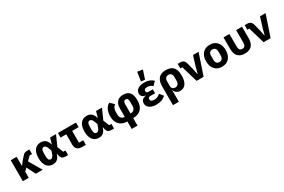

<svg xmlns="http://www.w3.org/2000/svg" viewBox="151 -2391 6158 4165"><g transform="rotate(-30 3230.5 -308.0)"><path d="M393 0H566L381 -316L475 -410H536V-525H484C430 -525 403 -515 369 -477L290 -388L223 -300H217V-525H69V0H217V-153L283 -219Z M1203 -115H1147L1087 -266L1203 -525H1055L1032 -448L1014 -377H1010C978 -487 919 -537 821 -537C693 -537 613 -440 613 -262C613 -84 693 12 821 12C919 12 972 -42 1004 -148H1007L1016 -104C1032 -26 1066 0 1144 0H1203ZM834 -108C790 -108 767 -143 767 -223V-302C767 -382 790 -417 834 -417C866 -417 894 -390 916 -326L938 -263L916 -199C894 -135 866 -108 834 -108Z M1647 0V-115H1541V-410H1703V-525H1251V-410H1393V-153C1393 -53 1447 0 1549 0Z M2354 -115H2298L2238 -266L2354 -525H2206L2183 -448L2165 -377H2161C2129 -487 2070 -537 1972 -537C1844 -537 1764 -440 1764 -262C1764 -84 1844 12 1972 12C2070 12 2123 -42 2155 -148H2158L2167 -104C2183 -26 2217 0 2295 0H2354ZM1985 -108C1941 -108 1918 -143 1918 -223V-302C1918 -382 1941 -417 1985 -417C2017 -417 2045 -390 2067 -326L2089 -263L2067 -199C2045 -135 2017 -108 1985 -108Z M2681 200H2826V12C3000 12 3100 -89 3100 -272C3100 -464 3028 -537 2886 -537C2744 -537 2681 -447 2681 -309V-103C2617 -103 2567 -143 2567 -225V-299C2567 -357 2587 -410 2637 -448L2543 -537C2451 -487 2413 -387 2413 -265C2413 -89 2517 12 2681 12ZM2826 -330C2826 -398 2846 -422 2886 -422C2926 -422 2946 -398 2946 -330V-225C2946 -143 2898 -103 2826 -103Z M3537 -796 3404 -816 3369 -593 3464 -579ZM3574 -167C3535 -127 3492 -104 3431 -104C3360 -104 3332 -124 3332 -162V-173C3332 -204 3353 -218 3391 -218H3507V-316H3404C3366 -316 3345 -330 3345 -361V-371C3345 -402 3372 -421 3425 -421C3477 -421 3520 -402 3554 -368L3639 -455C3583 -509 3515 -537 3414 -537C3273 -537 3196 -473 3196 -388C3196 -326 3231 -288 3307 -278V-273C3231 -263 3183 -222 3183 -148C3183 -51 3272 12 3413 12C3518 12 3597 -21 3648 -75Z M3714 200H3862V-88H3867C3882 -31 3940 12 4005 12C4131 12 4200 -85 4200 -263C4200 -441 4130 -537 3954 -537C3788 -537 3714 -441 3714 -263ZM3954 -105C3903 -105 3862 -134 3862 -185V-316C3862 -382 3896 -420 3954 -420C4012 -420 4046 -382 4046 -316V-217C4046 -144 4005 -105 3954 -105Z M4597 0 4774 -525H4634L4557 -274L4517 -123H4509L4478 -274L4441 -416C4420 -498 4381 -525 4303 -525H4251V-410H4300L4421 0Z M5057 12C5211 12 5303 -94 5303 -263C5303 -432 5211 -537 5057 -537C4903 -537 4811 -432 4811 -263C4811 -94 4903 12 5057 12ZM5057 -105C4999 -105 4965 -143 4965 -209V-316C4965 -382 4999 -420 5057 -420C5115 -420 5149 -382 5149 -316V-209C5149 -143 5115 -105 5057 -105Z M5546 -525H5398V-239C5398 -73 5476 12 5630 12C5784 12 5862 -73 5862 -239V-525H5714V-210C5714 -140 5688 -105 5630 -105C5572 -105 5546 -140 5546 -210Z M6275 0 6452 -525H6312L6235 -274L6195 -123H6187L6156 -274L6119 -416C6098 -498 6059 -525 5981 -525H5929V-410H5978L6099 0Z"/></g></svg>

Font: LVC Sans
Style: Bold
Weight: 700
Designer: Mike Abbink, Paul van der Laan, Pieter van Rosmalen
Foundry: Bold Monday
Version: Version 3.0